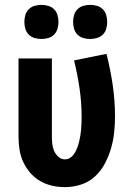

<svg xmlns="http://www.w3.org/2000/svg" viewBox="-20 -760 540 788"><path d="M246 8Q219 8 193 2Q167 -4 144 -17.5Q121 -31 103.5 -51.5Q86 -72 75 -96Q64 -120 60 -146.5Q56 -173 56 -200V-520H193V-200Q193 -185 194.5 -170Q196 -155 202 -141Q208 -127 219.5 -116.5Q231 -106 246 -106Q259 -106 269.5 -113.5Q280 -121 286.5 -132Q293 -143 297.5 -155Q302 -167 305 -179.5Q308 -192 310 -204.5Q312 -217 313 -229.5Q314 -242 314.5 -255Q315 -268 315 -280Q315 -339 306.5 -397Q298 -455 284 -512L417 -539Q433 -476 442.5 -412Q452 -348 452 -283Q452 -249 448.5 -216Q445 -183 435.5 -150.5Q426 -118 410 -88Q394 -58 369.5 -35.5Q345 -13 312.5 -2.5Q280 8 246 8ZM350 -600Q336 -600 322 -604Q308 -608 298 -618Q288 -628 284 -642Q280 -656 280 -670Q280 -684 284 -698Q288 -712 298 -722Q308 -732 322 -736Q336 -740 350 -740Q364 -740 378 -736Q392 -732 402 -722Q412 -712 416 -698Q420 -684 420 -670Q420 -656 416 -642Q412 -628 402 -618Q392 -608 378 -604Q364 -600 350 -600ZM150 -600Q136 -600 122 -604Q108 -608 98 -618Q88 -628 84 -642Q80 -656 80 -670Q80 -684 84 -698Q88 -712 98 -722Q108 -732 122 -736Q136 -740 150 -740Q164 -740 178 -736Q192 -732 202 -722Q212 -712 216 -698Q220 -684 220 -670Q220 -656 216 -642Q212 -628 202 -618Q192 -608 178 -604Q164 -600 150 -600Z"/></svg>

Font: Iosevka Curly Heavy
Style: Regular
Weight: 900
Monospace: yes
Designer: Belleve Invis
Foundry: Belleve Invis
Version: Version 22.1.2; ttfautohint (v1.8.4)